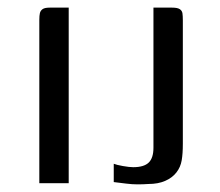

<svg xmlns="http://www.w3.org/2000/svg" viewBox="-20 -480 576 503"><path d="M83 0Q83 -107 83 -214Q83 -321 83 -428Q83 -439 84.5 -445.5Q86 -452 91.5 -456Q97 -460 110 -460H160V0ZM459 -149Q459 -130 459 -103.5Q459 -77 456 -60Q453 -42 442 -28Q431 -14 412.5 -6Q394 2 369 2Q355 3 340.5 3Q326 3 310.5 1Q295 -1 278 -3V-51Q285 -48 302 -45Q319 -42 329 -42Q357 -42 369.5 -54Q382 -66 382 -93V-460H431Q445 -460 451 -456Q457 -452 458 -445Q459 -438 459 -427Z"/></svg>

Font: Genos Thin
Style: Regular
Weight: 400
Version: Version 1.010